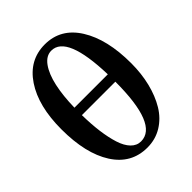

<svg xmlns="http://www.w3.org/2000/svg" viewBox="-189 -752 864 864"><g transform="rotate(-45 243.5 -319.5)"><path d="M243.2 7.8Q141.1 7.8 84.2 -81.1Q27.3 -169.9 27.3 -323.7Q27.3 -471.7 86.2 -559.6Q145 -647.5 244.6 -647.5Q345.7 -647.5 402.8 -556.2Q460 -464.8 460 -312.5Q460 -246.6 445.8 -189.2Q431.6 -131.8 405 -87.6Q378.4 -43.5 336.7 -17.8Q294.9 7.8 243.2 7.8ZM245.6 -606.9Q212.4 -606.9 188.2 -573.2Q164.1 -539.6 151.6 -482.7Q139.2 -425.8 137.7 -351.6H350.1Q342.8 -606.9 245.6 -606.9ZM242.7 -32.2Q350.6 -32.2 350.6 -304.2H137.7Q138.7 -245.1 145 -197.3Q151.4 -149.4 163.3 -111.6Q175.3 -73.7 195.6 -53Q215.8 -32.2 242.7 -32.2Z"/></g></svg>

Font: Elstob 8pt Medium
Style: Regular
Weight: 500
Designer: Peter S. Baker
Version: Version 1.015